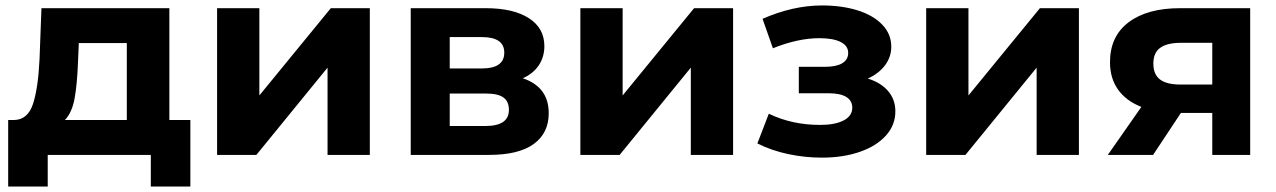

<svg xmlns="http://www.w3.org/2000/svg" viewBox="-20 -568 4679 704"><path d="M678 -128V116H533V0H155V116H10V-128H32Q82 -129 101 -187Q120 -245 125 -352L132 -538H601V-128ZM218 -128H445V-410H269L266 -341Q263 -259 253.5 -207Q244 -155 218 -128Z M776 -538H931V-218L1193 -538H1336V0H1181V-320L920 0H776Z M1992 -153Q1992 -80 1937 -40Q1882 0 1773 0H1486V-538H1761Q1862 -538 1919 -501.5Q1976 -465 1976 -399Q1976 -359 1955.5 -328.5Q1935 -298 1897 -281Q1992 -249 1992 -153ZM1629 -317H1747Q1829 -317 1829 -375Q1829 -432 1747 -432H1629ZM1846 -165Q1846 -196 1826 -210.5Q1806 -225 1763 -225H1629V-106H1760Q1846 -106 1846 -165Z M2108 -538H2263V-218L2525 -538H2668V0H2513V-320L2252 0H2108Z M3263 -160Q3263 -109 3228 -70.5Q3193 -32 3132 -11Q3071 10 2994 10Q2931 10 2870 -3Q2809 -16 2757 -42L2799 -151Q2884 -110 2987 -110Q3042 -110 3073.5 -126.5Q3105 -143 3105 -173Q3105 -199 3083 -212.5Q3061 -226 3019 -226H2909V-323H3005Q3046 -323 3068 -336Q3090 -349 3090 -374Q3090 -400 3062.5 -414Q3035 -428 2984 -428Q2906 -428 2814 -391L2776 -499Q2888 -548 2994 -548Q3067 -548 3124.5 -530Q3182 -512 3215 -477.5Q3248 -443 3248 -397Q3248 -359 3225 -328.5Q3202 -298 3162 -280Q3210 -265 3236.5 -234Q3263 -203 3263 -160Z M3376 -538H3531V-218L3793 -538H3936V0H3781V-320L3520 0H3376Z M4564 -538V0H4425V-154H4310L4208 0H4042L4165 -176Q4109 -198 4079.5 -239.5Q4050 -281 4050 -340Q4050 -435 4118.5 -486.5Q4187 -538 4307 -538ZM4209 -335Q4209 -295 4233.5 -276.5Q4258 -258 4308 -258H4425V-411H4310Q4260 -411 4234.5 -393Q4209 -375 4209 -335Z"/></svg>

Font: APTA Sans Regular
Style: Bold Italic
Weight: 700
Version: Version 7.200